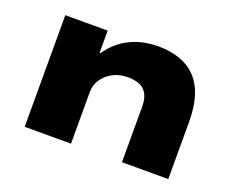

<svg xmlns="http://www.w3.org/2000/svg" viewBox="-89 -667 999 818"><g transform="rotate(20 410.0 -258.5)"><path d="M85 0V-506H277V-405H281Q318 -460 375 -488.5Q432 -517 503 -517Q576 -517 628.5 -490Q681 -463 708.5 -406Q736 -349 736 -257V0H526V-251Q526 -288 514 -309Q502 -330 480.5 -339.5Q459 -349 426 -349Q389 -349 359.5 -333.5Q330 -318 312.5 -292Q295 -266 295 -236V0Z"/></g></svg>

Font: Nunito Sans 7pt Expanded Black
Style: Regular
Weight: 900
Width: 7
Designer: Vernon Adams
Foundry: Vernon Adams
Version: Version 3.101;gftools[0.9.27]